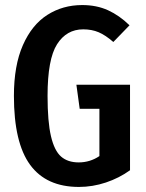

<svg xmlns="http://www.w3.org/2000/svg" viewBox="-20 -725 578 759"><path d="M492 -625 428 -559Q397 -586 370 -597.5Q343 -609 309 -609Q243 -609 205.5 -550Q168 -491 168 -346Q168 -244 181.5 -186.5Q195 -129 221.5 -106Q248 -83 291 -83Q336 -83 373 -108V-295H295L282 -390H494V-52Q451 -21 398.5 -3.5Q346 14 292 14Q163 14 99 -73.5Q35 -161 35 -346Q35 -466 70.5 -546.5Q106 -627 167 -666Q228 -705 305 -705Q362 -705 407 -684.5Q452 -664 492 -625Z"/></svg>

Font: Fira Sans Compressed Medium
Style: Regular
Weight: 500
Width: 1
Designer: bBox Type GmbH & Carrois Corporate GbR & Edenspiekermann AG
Foundry: bBox Type GmbH & Carrois Corporate GbR & Edenspiekermann AG
Version: Version 4.301